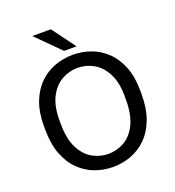

<svg xmlns="http://www.w3.org/2000/svg" viewBox="-159 -1025 1058 1159"><g transform="rotate(-20 370.0 -445.0)"><path d="M370 10Q310 10 254.5 -10.5Q199 -31 155 -74Q111 -117 85.5 -184Q60 -251 60 -345V-365Q60 -455 85.5 -520Q111 -585 155 -627.5Q199 -670 254.5 -690Q310 -710 370 -710Q430 -710 485.5 -690Q541 -670 585 -627.5Q629 -585 654.5 -520Q680 -455 680 -365V-345Q680 -251 654.5 -184Q629 -117 585 -74Q541 -31 485.5 -10.5Q430 10 370 10ZM370 -74Q425 -74 472.5 -101Q520 -128 550 -188Q580 -248 580 -345V-365Q580 -457 550 -514.5Q520 -572 472.5 -599Q425 -626 370 -626Q316 -626 268 -599Q220 -572 190 -514.5Q160 -457 160 -365V-345Q160 -248 190 -188Q220 -128 268 -101Q316 -74 370 -74ZM330 -750 180 -900H299L410 -750Z"/></g></svg>

Font: Golos Text
Style: Regular
Weight: 400
Designer: A.Korolkova, Vitaly Kuzmin
Foundry: ParaType Ltd
Version: Version 2.004